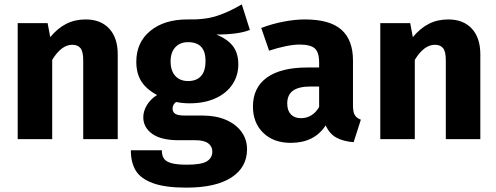

<svg xmlns="http://www.w3.org/2000/svg" viewBox="-20 -637 2273 879"><path d="M519 -388V0H361V-361Q361 -401 348.5 -416.5Q336 -432 311 -432Q261 -432 219 -363V0H61V-531H198L210 -467Q244 -508 283.5 -528Q323 -548 372 -548Q441 -548 480 -506Q519 -464 519 -388Z M1124 -500Q1072 -479 971 -479Q1023 -457 1047 -425Q1071 -393 1071 -342Q1071 -291 1044 -250.5Q1017 -210 966.5 -187Q916 -164 848 -164Q816 -164 787 -170Q779 -166 774.5 -157.5Q770 -149 770 -140Q770 -125 781.5 -116.5Q793 -108 828 -108H908Q969 -108 1015 -88Q1061 -68 1086 -33Q1111 2 1111 46Q1111 129 1039.5 175.5Q968 222 833 222Q736 222 680 201.5Q624 181 601.5 144Q579 107 579 51H721Q721 75 730.5 89Q740 103 765 110Q790 117 837 117Q902 117 927 101.5Q952 86 952 57Q952 33 933 19Q914 5 876 5H799Q717 5 676.5 -24.5Q636 -54 636 -100Q636 -129 653 -156.5Q670 -184 699 -202Q649 -229 626.5 -265.5Q604 -302 604 -354Q604 -443 668 -495.5Q732 -548 837 -548Q917 -546 972.5 -564Q1028 -582 1087 -617ZM761 -356Q761 -313 782.5 -289.5Q804 -266 841 -266Q880 -266 900.5 -289Q921 -312 921 -358Q921 -444 841 -444Q804 -444 782.5 -420.5Q761 -397 761 -356Z M1632 -89 1599 14Q1550 10 1519 -7.5Q1488 -25 1471 -63Q1419 17 1311 17Q1232 17 1185 -29Q1138 -75 1138 -149Q1138 -236 1202 -282Q1266 -328 1387 -328H1441V-351Q1441 -398 1421 -415.5Q1401 -433 1351 -433Q1325 -433 1288 -425.5Q1251 -418 1212 -405L1176 -509Q1226 -528 1278.5 -538Q1331 -548 1376 -548Q1490 -548 1543 -501Q1596 -454 1596 -360V-154Q1596 -124 1604.5 -110Q1613 -96 1632 -89ZM1441 -147V-241H1402Q1348 -241 1321.5 -222Q1295 -203 1295 -163Q1295 -131 1311.5 -113.5Q1328 -96 1357 -96Q1411 -96 1441 -147Z M2179 -388V0H2021V-361Q2021 -401 2008.5 -416.5Q1996 -432 1971 -432Q1921 -432 1879 -363V0H1721V-531H1858L1870 -467Q1904 -508 1943.5 -528Q1983 -548 2032 -548Q2101 -548 2140 -506Q2179 -464 2179 -388Z"/></svg>

Font: Statis Sans
Style: Bold
Weight: 700
Designer: bBox Type GmbH
Foundry: bBox Type GmbH
Version: Version 1.000